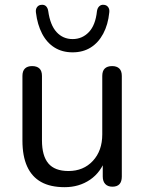

<svg xmlns="http://www.w3.org/2000/svg" viewBox="-20 -767 601 796"><path d="M248 9Q189 9 150.5 -12.5Q112 -34 92.5 -77Q73 -120 73 -184V-452Q73 -473 83.5 -483Q94 -493 113 -493Q133 -493 143.5 -483Q154 -473 154 -452V-185Q154 -121 180.5 -89.5Q207 -58 264 -58Q326 -58 365 -100Q404 -142 404 -210V-452Q404 -473 414.5 -483Q425 -493 445 -493Q464 -493 474.5 -483Q485 -473 485 -452V-35Q485 7 446 7Q427 7 416.5 -4Q406 -15 406 -35V-126L419 -112Q399 -53 353.5 -22Q308 9 248 9ZM281 -550Q238 -550 206 -570Q174 -590 154.5 -627.5Q135 -665 129 -715Q127 -729 134 -738Q141 -747 153 -747Q164 -748 171 -741Q178 -734 180 -721Q188 -663 214.5 -634Q241 -605 281 -605Q321 -605 348.5 -634Q376 -663 382 -721Q384 -734 391.5 -741Q399 -748 409 -747Q421 -747 428 -738Q435 -729 433 -715Q428 -665 408 -627.5Q388 -590 356 -570Q324 -550 281 -550Z"/></svg>

Font: Nunito
Style: Regular
Weight: 400
Designer: Vernon Adams
Foundry: Vernon Adams
Version: Version 3.602